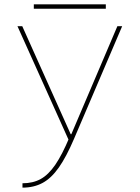

<svg xmlns="http://www.w3.org/2000/svg" viewBox="-20 -640 640 880"><path d="M83 200Q131 200 166.5 180.5Q202 161 233.5 115Q265 69 298 -10V9L60 -520H82L304 -25H307L518 -520H540L319 -3Q284 79 249.5 128Q215 177 175 198.5Q135 220 83 220ZM135 -600V-620H465V-600Z"/></svg>

Font: M PLUS Code Latin Expanded Thin
Style: Regular
Weight: 250
Width: 7
Designer: Coji Morishita
Foundry: UNDERFOREST DESIGN
Version: Version 1.002; ttfautohint (v1.8.3)